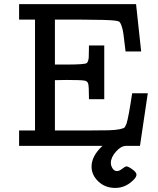

<svg xmlns="http://www.w3.org/2000/svg" viewBox="-20 -712 773 937"><path d="M73.2 0V-75.2H150.9V-616.2H73.2V-691.9H644L668.9 -460.9H592.8Q585.9 -520 582.5 -545.4Q579.1 -570.8 572.5 -587.9Q565.9 -605 559.6 -607.4Q553.2 -609.9 538.1 -611.8Q502.9 -615.7 378.9 -616.2H248V-397H305.2Q392.1 -397 402.8 -403.8Q410.6 -408.7 413.1 -431.2Q414.1 -448.2 414.1 -481.9V-490.2H488.8V-228H414.1V-236.8Q414.1 -288.6 410.6 -302.7Q407.2 -316.9 391.1 -318.8Q374 -321.8 305.2 -321.8Q296.4 -321.8 277.1 -321.3Q257.8 -320.8 248 -320.8V-75.2H401.9Q473.6 -75.2 509.3 -76.2Q544.9 -77.1 564.9 -81.5Q585 -85.9 588.4 -90.6Q591.8 -95.2 597.2 -107.9Q606.9 -136.7 625 -256.8H701.2L663.1 0H595.2Q570.3 0 545.7 28.1Q521 56.2 521 83Q521 97.2 529.5 110.1Q538.1 123 550.8 123Q562 123 576.4 111.6Q590.8 100.1 597.2 100.1Q606 100.1 626 114.5Q646 128.9 646 140.1Q646 157.2 614 181.2Q582 205.1 542 205.1Q493.2 205.1 460 173.6Q426.8 142.1 426.8 101.1Q426.8 49.3 480 0Z"/></svg>

Font: CMU Concrete
Style: Bold
Weight: 700
Version: Version 0.7.0